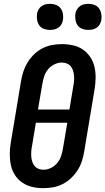

<svg xmlns="http://www.w3.org/2000/svg" viewBox="-20 -973 550 1001"><path d="M206 8Q176 8 148 1.5Q120 -5 97 -20.5Q74 -36 58.5 -59.5Q43 -83 37 -110.5Q31 -138 31 -168Q31 -198 36 -228L90 -552Q94 -577 102.5 -602Q111 -627 125 -649.5Q139 -672 159 -691Q179 -710 203 -722Q227 -734 252.5 -738.5Q278 -743 303 -743Q333 -743 361.5 -736.5Q390 -730 412.5 -714.5Q435 -699 450.5 -675.5Q466 -652 472.5 -624.5Q479 -597 478.5 -567Q478 -537 473 -507L419 -183Q415 -158 407 -133Q399 -108 384.5 -85.5Q370 -63 350 -44Q330 -25 306 -13Q282 -1 256.5 3.5Q231 8 206 8ZM178 -402H342L362 -523Q365 -537 366 -551Q367 -565 366 -578.5Q365 -592 361 -604.5Q357 -617 349 -627Q341 -637 328.5 -642Q316 -647 302 -647Q283 -647 263.5 -637.5Q244 -628 230.5 -611.5Q217 -595 210.5 -575.5Q204 -556 201 -537ZM207 -88Q226 -88 245.5 -97.5Q265 -107 278.5 -123.5Q292 -140 298.5 -159.5Q305 -179 308 -198L331 -333H167L147 -212Q144 -198 143 -184Q142 -170 143 -156.5Q144 -143 148 -130.5Q152 -118 160 -108Q168 -98 180.5 -93Q193 -88 207 -88ZM440 -817Q424 -817 409 -822.5Q394 -828 385 -840.5Q376 -853 373.5 -869Q371 -885 373 -902Q375 -913 381 -923.5Q387 -934 397 -941Q407 -948 418 -950.5Q429 -953 441 -953Q457 -953 472 -947.5Q487 -942 496 -929.5Q505 -917 508 -901Q511 -885 508 -868Q506 -857 500.5 -846.5Q495 -836 484.5 -829Q474 -822 463 -819.5Q452 -817 440 -817ZM240 -817Q224 -817 209 -822.5Q194 -828 185 -840.5Q176 -853 173.5 -869Q171 -885 173 -902Q175 -913 181 -923.5Q187 -934 197 -941Q207 -948 218 -950.5Q229 -953 241 -953Q257 -953 272 -947.5Q287 -942 296 -929.5Q305 -917 308 -901Q311 -885 308 -868Q306 -857 300.5 -846.5Q295 -836 284.5 -829Q274 -822 263 -819.5Q252 -817 240 -817Z"/></svg>

Font: Iosevka Curly Slab
Style: Bold Italic
Weight: 700
Italic angle: -9°
Monospace: yes
Designer: Belleve Invis
Foundry: Belleve Invis
Version: Version 22.1.2; ttfautohint (v1.8.4)